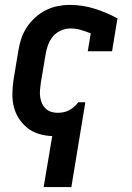

<svg xmlns="http://www.w3.org/2000/svg" viewBox="-20 -548 540 783"><path d="M158 215 193 7Q165 6 138.5 -2Q112 -10 92 -26Q72 -42 57.5 -64Q43 -86 36.5 -112Q30 -138 30.5 -166Q31 -194 35 -222L55 -342Q59 -367 67 -391Q75 -415 89.5 -437Q104 -459 124 -477Q144 -495 167 -506.5Q190 -518 215 -523Q240 -528 264 -528Q317 -528 366 -512.5Q415 -497 459 -473L437 -339H338L350 -412Q330 -420 309.5 -426Q289 -432 267 -432Q248 -432 228.5 -423.5Q209 -415 196 -399.5Q183 -384 176 -365Q169 -346 166 -327L146 -207Q144 -193 143 -179Q142 -165 144 -151.5Q146 -138 151.5 -126Q157 -114 166.5 -105Q176 -96 188.5 -92Q201 -88 215 -88Q226 -88 237.5 -90Q249 -92 260 -97.5Q271 -103 280 -110.5Q289 -118 297 -128L299 -131H328L271 215Z"/></svg>

Font: Iosevka Curly Slab
Style: Bold Italic
Weight: 700
Italic angle: -9°
Monospace: yes
Designer: Belleve Invis
Foundry: Belleve Invis
Version: Version 22.1.2; ttfautohint (v1.8.4)